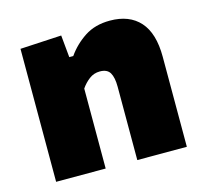

<svg xmlns="http://www.w3.org/2000/svg" viewBox="-81 -607 744 698"><g transform="rotate(-15 290.5 -258.0)"><path d="M48 0V-500.5L203.5 -509L211.5 -425.5H226.5Q253 -463.5 292.5 -489.5Q332 -515.5 388 -515.5Q461 -515.5 500.5 -471.5Q540 -427.5 540 -339V0H353.5V-276Q353.5 -311 343 -328.8Q332.5 -346.5 305 -346.5Q282.5 -346.5 265 -333.2Q247.5 -320 234.5 -301V0Z"/></g></svg>

Font: Heraclito ExtraBold
Style: Regular
Weight: 800
Designer: Kostas Bartsokas (font) & Cristiano Sobral (main changes)
Foundry: Kostas Bartsokas (font) & Cristiano Sobral (main changes)
Version: Version 1.00;July 8, 2020;FontCreator 13.0.0.2655 64-bit